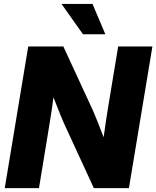

<svg xmlns="http://www.w3.org/2000/svg" viewBox="-20 -966 803 986"><path d="M4.4 0 125 -727.5H305.2L458 -397Q467.3 -376 482.2 -338.4Q497.1 -300.8 512.2 -261.2Q518.1 -304.7 524.4 -346.2Q530.8 -387.7 534.7 -412.1L586.9 -727.5H762.7L642.1 0H461.9L322.3 -302.7Q310.1 -328.1 292.2 -371.1Q274.4 -414.1 254.4 -466.3Q247.6 -412.6 240.7 -369.4Q233.9 -326.2 230 -303.2L180.2 0ZM406.2 -790 295.9 -945.8H455.1L521 -790Z"/></svg>

Font: Inter Display ExtraBold
Style: Italic
Weight: 800
Italic angle: -9.39999°
Designer: Rasmus Andersson
Foundry: rsms
Version: Version 4.000;git-a52131595